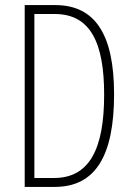

<svg xmlns="http://www.w3.org/2000/svg" viewBox="-20 -734 521 754"><path d="M428 -364C428 -595 356 -714 197 -714H77V0H195C356 0 428 -124 428 -364ZM389 -362C389 -147 330 -35 192 -35H115V-679H195C336 -679 389 -565 389 -362Z"/></svg>

Font: Noto Sans Devanagari UI ExtraCondensed ExtraLight
Style: Regular
Weight: 200
Width: 2
Designer: Jelle Bosma - Monotype Design Team
Foundry: Monotype Imaging Inc.
Version: Version 2.004